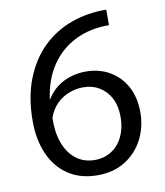

<svg xmlns="http://www.w3.org/2000/svg" viewBox="-81 -774 733 853"><g transform="rotate(-10 285.5 -348.0)"><path d="M292 11Q214 11 159.5 -25.5Q105 -62 76.5 -126.5Q48 -191 48 -274Q48 -382 80 -464Q112 -546 168 -600.5Q224 -655 298 -681.5Q372 -708 456 -707V-637Q372 -638 304.5 -605Q237 -572 194.5 -509.5Q152 -447 140 -359H142Q171 -406 217.5 -429Q264 -452 318 -452Q379 -452 426 -424.5Q473 -397 499.5 -348Q526 -299 526 -232Q526 -165 497 -109.5Q468 -54 415.5 -21.5Q363 11 292 11ZM291 -58Q333 -58 366 -79Q399 -100 417.5 -138.5Q436 -177 436 -226Q436 -276 418 -311Q400 -346 368 -365.5Q336 -385 294 -385Q262 -385 230.5 -373Q199 -361 174.5 -336.5Q150 -312 137 -275Q135 -212 152.5 -163Q170 -114 205.5 -86Q241 -58 291 -58Z"/></g></svg>

Font: Murecho Thin
Style: Regular
Weight: 400
Version: Version 1.010